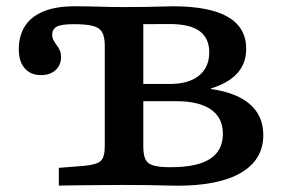

<svg xmlns="http://www.w3.org/2000/svg" viewBox="-20 -591 907 611"><path d="M366.8 -2.4Q339.5 -2.4 303.2 -2Q266.9 -1.6 230.9 -1.4Q194.8 -1.2 167.2 -0.4V-56.9L248.1 -63.3Q288.2 -66.9 300.8 -79Q313.4 -91.1 313.4 -125.8V-445.2Q313.4 -473.8 305.1 -488.3Q296.9 -502.9 276.4 -508.3Q255.9 -513.8 219.4 -514.1Q175.4 -514.5 160.7 -506.2Q146.1 -498 146.1 -480.5Q146.1 -470.9 150.3 -463Q154.5 -455.1 160.1 -447.8Q165.8 -440.5 170 -431.4Q174.2 -422.4 174.2 -409.5Q174.2 -383.8 156.9 -367.9Q139.5 -352 110.6 -352Q77.6 -352 58.7 -373.6Q39.8 -395.1 39.8 -433.7Q39.8 -477 59.3 -507.8Q78.9 -538.5 118.5 -554.7Q158 -571 217.1 -571Q259.5 -571 296.2 -569.8Q332.9 -568.5 376.9 -568.5H374.4Q412.8 -568.5 442.8 -569Q472.9 -569.4 495 -570.2Q517.1 -571 530.5 -571Q646.9 -571 705.2 -537.2Q763.5 -503.3 763.5 -435.5Q763.5 -389.9 735.6 -358.4Q707.7 -327 651 -309.3V-307.7Q733 -296.3 775.4 -259.2Q817.9 -222 817.9 -161.2Q817.9 -83.2 747.6 -41.6Q677.3 0 544.1 0Q527.5 0 503.9 -0.8Q480.3 -1.6 448.5 -2Q416.7 -2.4 375.1 -2.4ZM523.2 -58.9Q607.4 -58.9 648.3 -85.3Q689.3 -111.8 689.3 -165.3Q689.3 -216.1 651.3 -242.6Q613.3 -269 540.5 -269H407V-323.8H520.1Q580.3 -323.8 613.1 -350.2Q645.9 -376.7 645.9 -424.5Q645.9 -469.9 614.6 -492.4Q583.3 -514.9 518 -514.5L436 -514.1V-125.8Q436 -98.1 442.9 -83.8Q449.8 -69.5 468.7 -64.2Q487.6 -58.9 523.2 -58.9Z"/></svg>

Font: Playfair 5pt SemiExpanded Light
Style: Regular
Weight: 300
Width: 6
Designer: Claus Eggers Sørensen
Foundry: Claus Eggers Sørensen
Version: Version 2.203